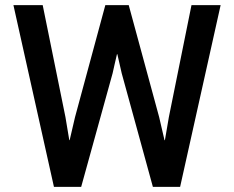

<svg xmlns="http://www.w3.org/2000/svg" viewBox="-20 -731 916 751"><path d="M684.5 0H578Q547.5 -111.5 517 -222.5Q486.5 -333 456 -444.5L439 -519H437.5Q433 -500 428.8 -481.5Q424.5 -463 420.5 -444.5L297.5 0H191L32.5 -711H147L236 -273L251 -183H252.5L273.5 -273L392 -711H483.5L602.5 -273L623.5 -182.5H625L640.5 -273L729 -711H843Z"/></svg>

Font: Roberto Sans Medium
Style: Regular
Weight: 500
Designer: Google (font) & Cristiano Sobral (main changes)
Version: Version 1.000;October 12, 2021;FontCreator 14.0.0.2814 64-bi